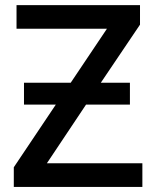

<svg xmlns="http://www.w3.org/2000/svg" viewBox="-20 -734 614 754"><path d="M74.2 -323.2H199.2L34.2 -77.1V0H539.1V-92.8H164.1L317.9 -323.2H490.2V-409.2H376L529.8 -637.2V-713.9H44.9V-621.1H399.9L257.8 -409.2H74.2Z"/></svg>

Font: Noto Reveo Sans
Style: Regular
Weight: 500
Designer: Monotype Design Team
Foundry: Monotype Imaging Inc.
Version: Version 2.007